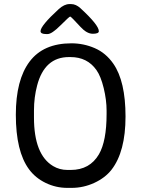

<svg xmlns="http://www.w3.org/2000/svg" viewBox="-20 -914 707 941"><path d="M146.5 -372.1V-338.4Q146.5 -156.2 240.2 -100.1Q272 -81.1 310.5 -81.1H326.7Q419.9 -81.1 464.8 -157.7Q502.4 -222.2 502.4 -355.5V-372.1Q502.4 -423.8 488.3 -482.2Q474.1 -540.5 452.6 -570.8Q407.7 -634.3 325.7 -634.3H317.9Q198.7 -634.3 162.1 -495.6Q146.5 -437 146.5 -372.1ZM320.3 -894H328.6Q352.1 -894 374 -874Q464.4 -791 464.4 -761.2Q464.4 -748.5 434.8 -748.5Q405.3 -748.5 374.5 -782.2Q328.1 -833 324 -833Q319.8 -833 276.9 -790Q233.9 -747.1 213.4 -747.1H206.1Q178.7 -747.1 178.7 -761.2Q178.7 -787.6 267.6 -869.1Q294.9 -894 320.3 -894ZM526.4 -82Q495.1 -42 441.9 -17.6Q388.7 6.8 331.1 6.8H309.6Q253.9 6.8 203.6 -17.6Q153.3 -42 122.1 -84.5Q57.6 -171.9 57.6 -351.6Q57.6 -522.5 125 -612.1Q192.4 -701.7 330.1 -701.7Q389.6 -701.7 444.1 -678.2Q498.5 -654.8 535.6 -601.6Q595.2 -515.6 595.2 -343Q595.2 -170.4 526.4 -82Z"/></svg>

Font: Averia Sans Libre Light
Style: Regular
Weight: 300
Version: Version 1.002